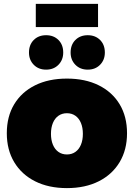

<svg xmlns="http://www.w3.org/2000/svg" viewBox="-20 -959 688 987"><path d="M324 -555Q418 -555 487.5 -520.5Q557 -486 595 -423Q633 -360 633 -274Q633 -189 595 -125.5Q557 -62 487.5 -27Q418 8 324 8Q230 8 160.5 -27Q91 -62 53 -125.5Q15 -189 15 -274Q15 -360 53 -423Q91 -486 160.5 -520.5Q230 -555 324 -555ZM324 -377Q299 -377 280.5 -364Q262 -351 252 -327Q242 -303 242 -271Q242 -239 252 -215Q262 -191 280.5 -178Q299 -165 324 -165Q349 -165 367.5 -178Q386 -191 396 -215Q406 -239 406 -271Q406 -303 396 -327Q386 -351 367.5 -364Q349 -377 324 -377ZM217 -778Q256 -778 280.5 -753.5Q305 -729 305 -689Q305 -651 280.5 -626Q256 -601 217 -601Q178 -601 153.5 -626Q129 -651 129 -689Q129 -729 153.5 -753.5Q178 -778 217 -778ZM431 -778Q470 -778 494.5 -753.5Q519 -729 519 -689Q519 -651 494.5 -626Q470 -601 431 -601Q392 -601 367.5 -626Q343 -651 343 -689Q343 -729 367.5 -753.5Q392 -778 431 -778ZM164 -939H484V-820H164Z"/></svg>

Font: Alexandria Black
Style: Regular
Weight: 900
Designer: Mohamed Gaber
Foundry: Kief Type Foundry
Version: Version 5.100